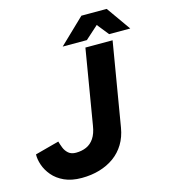

<svg xmlns="http://www.w3.org/2000/svg" viewBox="-134 -983 964 1098"><g transform="rotate(-15 348.5 -433.5)"><path d="M214 15Q154 15 111.5 -4.5Q69 -24 43 -55Q17 -86 5.5 -120Q-6 -154 -5 -183L137 -221Q142 -203 150 -182.5Q158 -162 174.5 -147.5Q191 -133 219 -133Q253 -133 280.5 -145Q308 -157 326.5 -184.5Q345 -212 352 -257L426 -700H587L504 -205Q495 -151 470 -110Q445 -69 407 -41.5Q369 -14 320 0.5Q271 15 214 15ZM302 -739 451 -882H600V-878L445 -739ZM577 -739 466 -878 467 -882H601L702 -739Z"/></g></svg>

Font: Figtree Light ExtraBold
Style: Italic
Weight: 800
Italic angle: -9.5°
Version: Version 2.001;gftools[0.9.30]